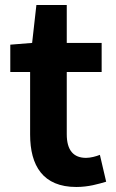

<svg xmlns="http://www.w3.org/2000/svg" viewBox="-20 -731 461 765"><path d="M284 14C333 14 372 2 403 -7L378 -114C363 -108 341 -102 323 -102C273 -102 246 -132 246 -196V-444H385V-560H246V-711H125L108 -560L21 -553V-444H100V-195C100 -71 151 14 284 14Z"/></svg>

Font: Noto Sans JP
Style: Bold
Weight: 700
Designer: Ryoko NISHIZUKA 西塚涼子 (kana, bopomofo & ideographs); Paul D. Hunt (Latin, Greek & Cyrillic); Sandoll Communications 산돌커뮤니
Foundry: Adobe
Version: Version 2.004;hotconv 1.0.118;makeotfexe 2.5.65603